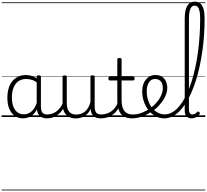

<svg xmlns="http://www.w3.org/2000/svg" viewBox="-20 -1447 2559 2375"><path d="M265 17Q209 17 165 -12Q121 -41 96 -98Q71 -155 71 -238Q71 -288 80.5 -331Q90 -374 109 -408.5Q128 -443 156 -467.5Q184 -492 220 -505.5Q256 -519 301 -519Q339 -519 376 -506.5Q413 -494 448 -470V-419Q409 -449 373.5 -459.5Q338 -470 302 -470Q270 -470 243 -460.5Q216 -451 194.5 -432Q173 -413 158 -385.5Q143 -358 135 -322Q127 -286 127 -242Q127 -180 143.5 -133Q160 -86 193 -59.5Q226 -33 274 -33Q308 -33 340.5 -49Q373 -65 399.5 -101.5Q426 -138 442 -202L461 -159Q440 -85 406 -47Q372 -9 335 4Q298 17 265 17ZM560 17Q527 17 502.5 7Q478 -3 463 -22Q448 -41 441 -69Q434 -97 434 -132V-495Q434 -506 440.5 -510.5Q447 -515 461 -515Q474 -515 480 -510.5Q486 -506 486 -496V-133Q486 -81 503 -56Q520 -31 566 -31Q573 -31 577.5 -23.5Q582 -16 581.5 -7Q581 2 576 9.5Q571 17 560 17ZM0 898H622V908H0ZM0 -20H622V0H0ZM0 -505H622V-500H0ZM0 -1418H622V-1408H0Z M557 17Q546 17 540.5 9.5Q535 2 535.5 -7Q536 -16 543 -23.5Q550 -31 563 -31Q600 -31 631 -43Q662 -55 686 -75Q710 -95 728 -120Q746 -145 756 -172Q760 -183 769 -182.5Q778 -182 784 -174.5Q790 -167 787 -157Q776 -124 756 -93Q736 -62 707.5 -37Q679 -12 641 2.5Q603 17 557 17ZM622 898V908ZM622 -20V0ZM622 -505V-500ZM622 -1418V-1408Z M917 18Q869 18 832 -1.5Q795 -21 774.5 -61.5Q754 -102 754 -166V-496Q754 -505 760 -509.5Q766 -514 779 -514Q793 -514 799.5 -509.5Q806 -505 806 -496V-171Q806 -127 818.5 -95.5Q831 -64 857 -47Q883 -30 924 -30Q953 -30 980 -39Q1007 -48 1030 -66.5Q1053 -85 1071 -115Q1089 -145 1099 -186V-496Q1099 -506 1105.5 -510.5Q1112 -515 1126 -515Q1139 -515 1145 -510.5Q1151 -506 1151 -496V-137Q1151 -78 1169.5 -54.5Q1188 -31 1235 -31Q1245 -31 1249.5 -23.5Q1254 -16 1253.5 -7Q1253 2 1247 9.5Q1241 17 1229 17Q1199 17 1177 10.5Q1155 4 1139.5 -9Q1124 -22 1115 -41.5Q1106 -61 1102 -87L1101 -100Q1086 -66 1064.5 -43Q1043 -20 1018.5 -7Q994 6 968 12Q942 18 917 18ZM622 898H1293V908H622ZM622 -20H1293V0H622ZM622 -505H1293V-500H622ZM622 -1418H1293V-1408H622Z M1228 17Q1217 17 1211.5 9.5Q1206 2 1206.5 -7Q1207 -16 1214 -23.5Q1221 -31 1234 -31Q1271 -31 1303.5 -42.5Q1336 -54 1362.5 -74Q1389 -94 1408 -121.5Q1427 -149 1437 -182Q1440 -193 1449.5 -192Q1459 -191 1465.5 -184Q1472 -177 1469 -167Q1457 -125 1435 -91.5Q1413 -58 1381.5 -33.5Q1350 -9 1311 4Q1272 17 1228 17ZM1293 898V908ZM1293 -20V0ZM1293 -505V-500ZM1293 -1418V-1408Z M1617 17Q1566 17 1530.5 2Q1495 -13 1473.5 -41.5Q1452 -70 1441.5 -110Q1431 -150 1431 -201V-452H1340Q1329 -452 1325 -458Q1321 -464 1321 -476Q1321 -489 1325 -494.5Q1329 -500 1340 -500H1431V-711Q1431 -721 1437.5 -725.5Q1444 -730 1457 -730Q1470 -730 1477 -725.5Q1484 -721 1484 -711V-500H1625Q1636 -500 1640.5 -494.5Q1645 -489 1645 -476Q1645 -464 1640.5 -458Q1636 -452 1625 -452H1484V-213Q1484 -175 1490 -142Q1496 -109 1511.5 -84.5Q1527 -60 1554 -45.5Q1581 -31 1624 -31Q1634 -31 1639 -23.5Q1644 -16 1643.5 -7Q1643 2 1636.5 9.5Q1630 17 1617 17ZM1293 898H1681V908H1293ZM1293 -20H1681V0H1293ZM1293 -505H1681V-500H1293ZM1293 -1418H1681V-1408H1293Z M1619 17Q1606 17 1600.5 9.5Q1595 2 1596.5 -7Q1598 -16 1605.5 -23.5Q1613 -31 1625 -31Q1681 -31 1735 -52Q1789 -73 1833 -105Q1841 -110 1847.5 -107Q1854 -104 1858.5 -96.5Q1863 -89 1863 -80.5Q1863 -72 1856 -67Q1822 -43 1782 -24Q1742 -5 1700.5 6Q1659 17 1619 17ZM1681 898V908ZM1681 -20V0ZM1681 -505V-500ZM1681 -1418V-1408Z M1836 -106Q1859 -122 1879.5 -140.5Q1900 -159 1917 -180Q1941 -207 1958 -236.5Q1975 -266 1984.5 -295.5Q1994 -325 1994 -355Q1994 -414 1968 -442Q1942 -470 1896 -470Q1886 -470 1880.5 -477.5Q1875 -485 1876 -494.5Q1877 -504 1883 -511.5Q1889 -519 1900 -519Q1953 -519 1986 -496.5Q2019 -474 2034 -437Q2049 -400 2049 -358Q2049 -324 2037.5 -288.5Q2026 -253 2005 -218.5Q1984 -184 1955 -152Q1936 -129 1912.5 -108Q1889 -87 1864 -69ZM1681 898H2125V908H1681ZM1681 -20H2125V0H1681ZM1681 -505H2125V-500H1681ZM1681 -1418H2125V-1408H1681Z M2012 17Q1954 17 1904.5 -9.5Q1855 -36 1818 -82.5Q1781 -129 1760 -190Q1739 -251 1739 -321Q1739 -364 1751 -400.5Q1763 -437 1785 -463.5Q1807 -490 1836 -504.5Q1865 -519 1900 -519Q1909 -519 1913.5 -511.5Q1918 -504 1917 -494.5Q1916 -485 1910.5 -477.5Q1905 -470 1896 -470Q1878 -470 1862 -463Q1846 -456 1834 -443Q1822 -430 1813.5 -411.5Q1805 -393 1800 -370.5Q1795 -348 1795 -322Q1795 -256 1813.5 -202.5Q1832 -149 1863.5 -111Q1895 -73 1934.5 -52.5Q1974 -32 2017 -32Q2058 -32 2097.5 -51Q2137 -70 2173 -106Q2209 -142 2241.5 -194Q2274 -246 2302.5 -311Q2331 -376 2355 -454Q2379 -532 2397.5 -619.5Q2416 -707 2429 -804Q2442 -901 2449 -1005Q2456 -1109 2456 -1218Q2456 -1230 2464 -1236Q2472 -1242 2483 -1242Q2494 -1242 2502.5 -1236Q2511 -1230 2511 -1218Q2511 -1115 2504 -1013Q2497 -911 2483 -813.5Q2469 -716 2449 -624Q2429 -532 2402.5 -449Q2376 -366 2344 -294.5Q2312 -223 2275 -166Q2238 -109 2196.5 -68Q2155 -27 2108.5 -5Q2062 17 2012 17ZM2125 898V908ZM2125 -20V0ZM2125 -505V-500ZM2125 -1418V-1408Z M2349 17Q2329 17 2313 10.5Q2297 4 2286.5 -8Q2276 -20 2270.5 -38.5Q2265 -57 2265 -82V-1215Q2265 -1321 2296 -1374Q2327 -1427 2391 -1427Q2431 -1427 2458 -1404Q2485 -1381 2498 -1334.5Q2511 -1288 2511 -1218Q2511 -1206 2502.5 -1199.5Q2494 -1193 2483.5 -1193Q2473 -1193 2464.5 -1199.5Q2456 -1206 2456 -1218Q2456 -1273 2448.5 -1308Q2441 -1343 2426.5 -1360Q2412 -1377 2389 -1377Q2365 -1377 2349 -1360Q2333 -1343 2325 -1307Q2317 -1271 2317 -1215V-94Q2317 -74 2321.5 -60Q2326 -46 2335.5 -38.5Q2345 -31 2359 -31Q2369 -31 2379.5 -34Q2390 -37 2400 -44.5Q2410 -52 2419 -62Q2425 -68 2432 -67.5Q2439 -67 2445 -60Q2451 -54 2452 -47.5Q2453 -41 2449 -34Q2438 -19 2421.5 -7Q2405 5 2386.5 11Q2368 17 2349 17ZM2125 898H2519V908H2125ZM2125 -20H2519V0H2125ZM2125 -505H2519V-500H2125ZM2125 -1418H2519V-1408H2125Z"/></svg>

Font: Playwrite FR Trad Guides
Style: Regular
Weight: 400
Designer: Veronika Burian, José Scaglione
Foundry: TypeTogether
Version: Version 1.003